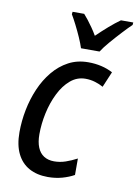

<svg xmlns="http://www.w3.org/2000/svg" viewBox="-87 -824 642 892"><g transform="rotate(10 234.0 -378.0)"><path d="M201.2 9.8Q150.4 9.8 113.3 -10.5Q76.2 -30.8 56.2 -71.3Q36.1 -111.8 36.1 -172.4Q36.1 -225.1 46.6 -278.6Q57.1 -332 77.9 -380.1Q98.6 -428.2 129.9 -466.1Q161.1 -503.9 202.4 -525.9Q243.7 -547.9 295.4 -547.9Q328.1 -547.9 357.4 -541Q386.7 -534.2 411.1 -521L379.9 -447.3Q362.8 -457 341.1 -463.6Q319.3 -470.2 295.9 -470.2Q255.9 -470.2 224.9 -443.8Q193.8 -417.5 172.4 -374Q150.9 -330.6 139.9 -279.5Q128.9 -228.5 128.9 -179.2Q128.9 -142.6 139.2 -117.4Q149.4 -92.3 169.4 -79.6Q189.5 -66.9 217.8 -66.9Q245.1 -66.9 271.5 -75.9Q297.9 -85 324.7 -99.1V-21.5Q300.3 -7.8 269 1Q237.8 9.8 201.2 9.8ZM250 -606Q243.2 -627.4 231 -655Q218.8 -682.6 205.3 -709.2Q191.9 -735.8 180.7 -754.4L182.1 -766.1H236.8Q246.6 -755.4 257.6 -741.2Q268.6 -727.1 280.5 -710Q292.5 -692.9 303.2 -674.3Q331.1 -701.2 358.2 -724.9Q385.3 -748.5 410.2 -766.1H468.3L467.3 -754.4Q450.2 -738.3 424.8 -710.9Q399.4 -683.6 375 -655.3Q350.6 -627 337.4 -606Z"/></g></svg>

Font: Open Sans SemiCondensed Medium
Style: Italic
Weight: 500
Width: 4
Italic angle: -12°
Designer: Monotype Design Team
Foundry: Monotype Imaging Inc.
Version: Version 3.000